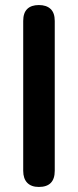

<svg xmlns="http://www.w3.org/2000/svg" viewBox="-20 -733 308 761"><path d="M134 8Q104 8 88 -8.5Q72 -25 72 -56V-650Q72 -682 88 -697.5Q104 -713 134 -713Q164 -713 180.5 -697.5Q197 -682 197 -650V-56Q197 8 134 8Z"/></svg>

Font: Nunito
Style: Bold
Weight: 700
Designer: Vernon Adams
Foundry: Vernon Adams
Version: Version 3.602